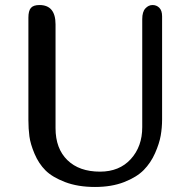

<svg xmlns="http://www.w3.org/2000/svg" viewBox="-20 -729 758 764"><path d="M201 -219Q201 -138 248 -92Q295 -46 378 -46Q455 -46 500.5 -96Q546 -146 546 -223V-653Q546 -682 558.5 -695.5Q571 -709 587 -709Q603 -709 614 -698Q625 -687 625 -664V-254Q625 -221 619.5 -189.5Q614 -158 597 -119.5Q580 -81 552 -52.5Q524 -24 474 -4.5Q424 15 358 15Q290 15 239 -4.5Q188 -24 161 -51Q134 -78 117.5 -117Q101 -156 97 -186.5Q93 -217 93 -251V-659Q93 -686 103 -697.5Q113 -709 137 -709Q201 -709 201 -632Z"/></svg>

Font: Marmelad
Style: Regular
Weight: 400
Designer: Manvel Shmavonyan
Foundry: Cyreal
Version: Version 1.001;PS 001.001;hotconv 1.0.88;makeotf.lib2.5.64775